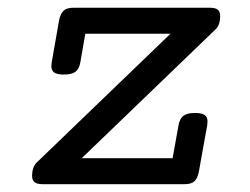

<svg xmlns="http://www.w3.org/2000/svg" viewBox="-20 -471 640 491"><path d="M543 -429.7Q543 -422.4 542 -418Q540 -403.8 530.8 -395.5L189 -66.4H421.4L436.5 -150.4Q439.5 -167.5 449 -174.8Q458.5 -182.1 478.5 -182.1Q495.6 -182.1 503.2 -177Q510.7 -171.9 510.7 -160.2Q510.7 -157.2 509.8 -150.4L488.8 -33.2Q485.4 -15.1 477.3 -7.6Q469.2 0 452.6 0H88.4Q74.7 0 68.4 -5.1Q62 -10.3 62 -22Q62 -25.4 63 -33.2Q65.4 -47.4 73.7 -55.2L416 -384.8H198.2L185.5 -312Q182.6 -294.9 173.1 -287.6Q163.6 -280.3 143.6 -280.3Q126.5 -280.3 118.9 -285.4Q111.3 -290.5 111.3 -302.2Q111.3 -305.2 112.3 -312L130.9 -418Q134.3 -436 142.6 -443.6Q150.9 -451.2 167.5 -451.2H517.1Q530.8 -451.2 536.9 -446.3Q543 -441.4 543 -429.7Z"/></svg>

Font: Courier Prime
Style: Italic
Weight: 400
Italic angle: -10°
Designer: Alan Dague-Greene
Foundry: Quote-Unquote Apps
Version: Version 3.018